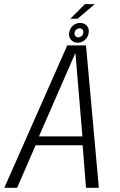

<svg xmlns="http://www.w3.org/2000/svg" viewBox="-46 -892 571 912"><path d="M-25.5 0H35.5L123 -202H346.5L362.5 0H423.5L362.5 -676.5H273.5ZM139 -244 311 -638H312.5L345.5 -244ZM323 -689Q336 -689 347.5 -695.5Q359 -702 366.5 -712.8Q374 -723.5 375 -736.5Q378.5 -756 366.5 -769.5Q354.5 -783 334.5 -783Q321.5 -783 310.2 -777Q299 -771 291.8 -760.2Q284.5 -749.5 282.5 -736.5Q279.5 -716.5 291.5 -702.8Q303.5 -689 323 -689ZM326 -714.5Q317.5 -714.5 312.2 -721Q307 -727.5 308 -736.5Q309.5 -746 316.5 -751.8Q323.5 -757.5 331.5 -757.5Q340.5 -757.5 345.8 -751.8Q351 -746 349.5 -736.5Q349 -727.5 341.8 -721Q334.5 -714.5 326 -714.5ZM288 -803H322.5L404.5 -872.5H357.5Z"/></svg>

Font: Anybody SemiCondensed Light
Style: Italic
Weight: 300
Width: 4
Italic angle: -10°
Version: Version 1.113;gftools[0.9.25]